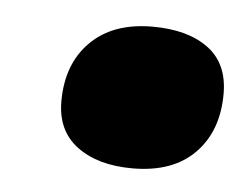

<svg xmlns="http://www.w3.org/2000/svg" viewBox="-30 -486 346 266"><g transform="rotate(5 143.5 -353.0)"><path d="M162 -254Q114 -254 85 -275.5Q56 -297 56 -338Q56 -390 87 -421Q118 -452 173 -452Q222 -452 250.5 -431Q279 -410 279 -368Q279 -316 248.5 -285Q218 -254 162 -254Z"/></g></svg>

Font: Work Sans ExtraBold
Style: Italic
Weight: 800
Italic angle: -13°
Designer: Wei Huang
Foundry: Wei Huang
Version: Version 2.012; ttfautohint (v1.8.3)